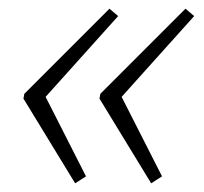

<svg xmlns="http://www.w3.org/2000/svg" viewBox="-20 -463 469 442"><path d="M153 -41 34 -236 36 -247 232 -443 252 -426 85 -240 178 -57ZM328 -41 209 -236 211 -247 407 -443 427 -426 260 -240 353 -57Z"/></svg>

Font: Piazzolla Thin Thin
Style: Italic
Weight: 250
Italic angle: -11.3°
Version: Version 2.005